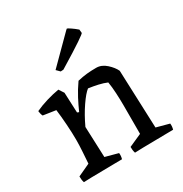

<svg xmlns="http://www.w3.org/2000/svg" viewBox="-165 -833 918 963"><g transform="rotate(-30 293.5 -351.0)"><path d="M45 4Q42 -5 41 -14Q40 -23 40 -32L111 -65Q113 -94 115.5 -131.5Q118 -169 118 -200Q118 -238 114.5 -289Q111 -340 106 -378L33 -389Q29 -397 27.5 -404.5Q26 -412 25 -419Q57 -434 94 -445Q131 -456 166 -462L185 -433L190 -316L200 -312Q214 -344 232 -378.5Q250 -413 276 -450Q306 -457 330.5 -459.5Q355 -462 385 -462Q416 -462 442.5 -438Q469 -414 480 -390Q483 -306 486.5 -222Q490 -138 493 -54L567 -34Q569 -17 564 0Q551 0 520.5 0.5Q490 1 454 1.5Q418 2 387 2.5Q356 3 341 4Q338 -5 337 -14Q336 -23 336 -32L410 -65V-230Q410 -263 408 -301Q406 -339 401 -368Q380 -377 353.5 -383Q327 -389 298 -393Q277 -377 246.5 -332.5Q216 -288 190 -232L197 -54L271 -34Q273 -17 268 0Q255 0 224.5 0.5Q194 1 158 1.5Q122 2 91 2.5Q60 3 45 4ZM222 -535 203 -554 350 -701 356 -706Q359 -706 375.5 -695Q392 -684 408 -670L410 -650Q411 -647 372 -620.5Q333 -594 238 -536Z"/></g></svg>

Font: Labrada
Style: Regular
Weight: 400
Designer: Mercedes Jáuregui
Foundry: Omnibus-Type Team
Version: Version 1.000; ttfautohint (v1.8.4.7-5d5b)